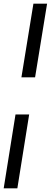

<svg xmlns="http://www.w3.org/2000/svg" viewBox="-59 -810 275 1040"><path d="M131 -391H57L122 -790H196ZM25 -190H99L35 210H-39Z"/></svg>

Font: Georama Condensed Medium
Style: Italic
Weight: 500
Width: 3
Italic angle: -9°
Designer: Jean-Baptiste Levee
Foundry: Production Type
Version: Version 1.000